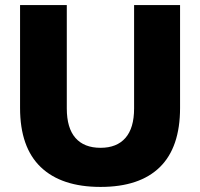

<svg xmlns="http://www.w3.org/2000/svg" viewBox="-20 -725 788 756"><path d="M376 11Q222 11 140.5 -67Q59 -145 59 -300V-705H243V-298Q243 -221 277 -182Q311 -143 376 -143Q440 -143 474 -182Q508 -221 508 -298V-705H689V-300Q689 -145 609.5 -67Q530 11 376 11Z"/></svg>

Font: Nunito Sans 12pt ExtraLight Black
Style: Regular
Weight: 900
Version: Version 3.101;gftools[0.9.27]